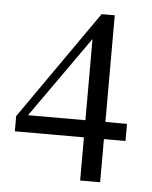

<svg xmlns="http://www.w3.org/2000/svg" viewBox="-43 -547 463 584"><g transform="rotate(5 188.5 -255.0)"><path d="M284.2 -131.8V0H223.1V-131.8H12.2V-178.2L244.1 -509.8H284.2V-184.1H350.1V-131.8ZM223.1 -432.1 47.9 -184.1H223.1Z"/></g></svg>

Font: Scheherazade Urdu
Style: Regular
Weight: 400
Designer: SIL International
Foundry: SIL International
Version: Version 1.005 (build 117/117)